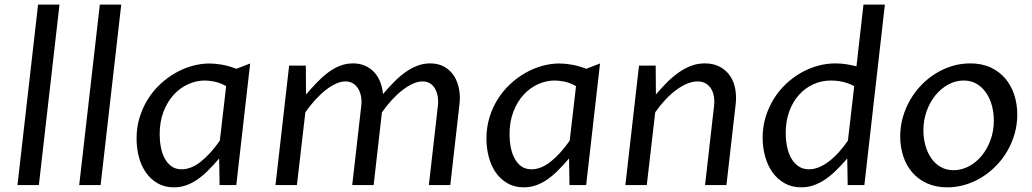

<svg xmlns="http://www.w3.org/2000/svg" viewBox="-20 -802 4471 832"><path d="M145 -782.2H237.8L148.4 0H55.7Z M412.6 -782.2H505.4L416 0H323.2Z M960 -428.7Q933.1 -443.8 908.7 -448.5Q884.3 -453.1 867.7 -453.1Q831.1 -453.1 795.7 -437.3Q760.3 -421.4 732.9 -391.6Q705.6 -361.8 688.7 -318.4Q671.9 -274.9 671.9 -220.2Q671.9 -191.9 677 -164.8Q682.1 -137.7 693.4 -116.2Q704.6 -94.7 722.7 -81.5Q740.7 -68.4 767.1 -68.4Q808.6 -68.4 850.6 -101.8Q892.6 -135.3 932.6 -192.4ZM887.7 -526.9Q912.6 -526.9 941.9 -521.7Q971.2 -516.6 1004.4 -503.9L1064 -526.9L1003.9 0H931.6L929.7 -115.2Q904.8 -86.4 881.6 -63.2Q858.4 -40 835 -23.9Q811.5 -7.8 786.6 1Q761.7 9.8 733.9 9.8Q692.9 9.8 662.4 -8.1Q631.8 -25.9 611.6 -55.4Q591.3 -85 581.5 -123Q571.8 -161.1 571.8 -201.7Q571.8 -249.5 584.7 -292.2Q597.7 -335 620.1 -371.1Q642.6 -407.2 673.1 -436Q703.6 -464.8 738.8 -485.1Q773.9 -505.4 812 -516.1Q850.1 -526.9 887.7 -526.9Z M1545.4 -342.8Q1547.9 -363.3 1544.7 -382.6Q1541.5 -401.9 1532.7 -416.7Q1523.9 -431.6 1510 -440.4Q1496.1 -449.2 1477.1 -449.2Q1457 -449.2 1435.3 -439.2Q1413.6 -429.2 1391.1 -411.6Q1368.7 -394 1346.2 -369.4Q1323.7 -344.7 1303.2 -315.4L1266.6 0H1173.8L1232.9 -517.6H1305.2L1306.2 -392.6Q1329.6 -419.9 1353 -444.3Q1376.5 -468.8 1401.1 -487.3Q1425.8 -505.9 1452.6 -516.6Q1479.5 -527.3 1509.8 -527.3Q1539.6 -527.3 1562.7 -516.8Q1585.9 -506.3 1602.3 -488.3Q1618.7 -470.2 1627.9 -446Q1637.2 -421.9 1639.6 -394.5Q1663.1 -421.9 1686.8 -446Q1710.4 -470.2 1735.6 -488.3Q1760.7 -506.3 1787.6 -516.8Q1814.5 -527.3 1844.2 -527.3Q1879.4 -527.3 1905.3 -512.7Q1931.2 -498 1947 -473.6Q1962.9 -449.2 1969 -417.5Q1975.1 -385.7 1971.2 -351.6L1931.2 0H1838.4L1877.4 -342.8Q1879.9 -363.3 1877 -382.6Q1874 -401.9 1865.7 -416.7Q1857.4 -431.6 1843.8 -440.4Q1830.1 -449.2 1811 -449.2Q1791 -449.2 1769 -439.2Q1747.1 -429.2 1724.1 -411.6Q1701.2 -394 1678.5 -369.4Q1655.8 -344.7 1635.3 -315.4V-317.9L1599.1 0H1506.3Z M2476.1 -428.7Q2449.2 -443.8 2424.8 -448.5Q2400.4 -453.1 2383.8 -453.1Q2347.2 -453.1 2311.8 -437.3Q2276.4 -421.4 2249 -391.6Q2221.7 -361.8 2204.8 -318.4Q2188 -274.9 2188 -220.2Q2188 -191.9 2193.1 -164.8Q2198.2 -137.7 2209.5 -116.2Q2220.7 -94.7 2238.8 -81.5Q2256.8 -68.4 2283.2 -68.4Q2324.7 -68.4 2366.7 -101.8Q2408.7 -135.3 2448.7 -192.4ZM2403.8 -526.9Q2428.7 -526.9 2458 -521.7Q2487.3 -516.6 2520.5 -503.9L2580.1 -526.9L2520 0H2447.8L2445.8 -115.2Q2420.9 -86.4 2397.7 -63.2Q2374.5 -40 2351.1 -23.9Q2327.6 -7.8 2302.7 1Q2277.8 9.8 2250 9.8Q2209 9.8 2178.5 -8.1Q2147.9 -25.9 2127.7 -55.4Q2107.4 -85 2097.7 -123Q2087.9 -161.1 2087.9 -201.7Q2087.9 -249.5 2100.8 -292.2Q2113.8 -335 2136.2 -371.1Q2158.7 -407.2 2189.2 -436Q2219.7 -464.8 2254.9 -485.1Q2290 -505.4 2328.1 -516.1Q2366.2 -526.9 2403.8 -526.9Z M3074.2 -342.8Q3076.7 -363.3 3073.7 -382.6Q3070.8 -401.9 3062 -416.7Q3053.2 -431.6 3038.3 -440.4Q3023.4 -449.2 3002.4 -449.2Q2980.5 -449.2 2956.8 -439.2Q2933.1 -429.2 2909.4 -411.6Q2885.7 -394 2862.8 -369.4Q2839.8 -344.7 2819.3 -315.4L2782.7 0H2689.9L2749 -517.6H2821.3L2822.3 -392.6Q2845.7 -420.4 2870.1 -444.8Q2894.5 -469.2 2920.4 -487.5Q2946.3 -505.9 2974.4 -516.6Q3002.4 -527.3 3033.7 -527.3Q3072.3 -527.3 3099.6 -512.5Q3127 -497.6 3143.6 -473.1Q3160.2 -448.7 3166 -417Q3171.9 -385.3 3168 -351.6L3127.9 0H3035.2Z M3681.6 -428.7Q3668.5 -436 3654.3 -440.9Q3640.1 -445.8 3627 -448.5Q3613.8 -451.2 3601.8 -452.1Q3589.8 -453.1 3581.1 -453.1Q3540.5 -453.1 3504.9 -437Q3469.2 -420.9 3442.4 -391.1Q3415.5 -361.3 3400.1 -319.3Q3384.8 -277.3 3384.8 -225.6Q3384.8 -194.8 3390.6 -166.3Q3396.5 -137.7 3408.9 -116Q3421.4 -94.2 3440.4 -81.3Q3459.5 -68.4 3485.4 -68.4Q3506.3 -68.4 3527.8 -76.9Q3549.3 -85.4 3570.8 -101.6Q3592.3 -117.7 3613.3 -140.6Q3634.3 -163.6 3654.3 -192.4ZM3721.7 -782.2H3814.5L3725.6 0H3653.3L3651.4 -115.2Q3626.5 -86.4 3602.8 -63.2Q3579.1 -40 3554.9 -23.9Q3530.8 -7.8 3505.6 1Q3480.5 9.8 3452.1 9.8Q3411.1 9.8 3379.6 -8.1Q3348.1 -25.9 3327.1 -55.7Q3306.2 -85.4 3295.4 -124.3Q3284.7 -163.1 3284.7 -205.1Q3284.7 -252 3297.4 -293.9Q3310.1 -335.9 3332 -371.8Q3354 -407.7 3384 -436.5Q3414.1 -465.3 3449.2 -485.6Q3484.4 -505.9 3522.7 -516.6Q3561 -527.3 3600.1 -527.3Q3626.5 -527.3 3650.4 -523.2Q3674.3 -519 3691.4 -514.6Z M4085 9.8Q4035.2 9.8 3997.1 -7.6Q3959 -24.9 3933.1 -54.9Q3907.2 -85 3894 -125.2Q3880.9 -165.5 3880.9 -210.9Q3880.9 -253.9 3892.3 -293.9Q3903.8 -334 3924.1 -369.1Q3944.3 -404.3 3972.7 -433.6Q4001 -462.9 4034.7 -483.6Q4068.4 -504.4 4106.2 -515.9Q4144 -527.3 4184.1 -527.3Q4234.4 -527.3 4272.5 -509.8Q4310.5 -492.2 4336.2 -461.9Q4361.8 -431.6 4375 -391.4Q4388.2 -351.1 4388.2 -305.7Q4388.2 -262.2 4376.7 -222.2Q4365.2 -182.1 4344.7 -147Q4324.2 -111.8 4295.9 -83Q4267.6 -54.2 4233.9 -33.4Q4200.2 -12.7 4162.4 -1.5Q4124.5 9.8 4085 9.8ZM4112.3 -64.5Q4146.5 -64.5 4178 -81.1Q4209.5 -97.7 4233.6 -126.7Q4257.8 -155.8 4272.2 -195.1Q4286.6 -234.4 4286.6 -279.8Q4286.6 -313 4278.3 -344.2Q4270 -375.5 4253.4 -399.7Q4236.8 -423.8 4212.4 -438.5Q4188 -453.1 4155.8 -453.1Q4121.6 -453.1 4090.1 -436.3Q4058.6 -419.4 4034.4 -390.1Q4010.3 -360.8 3995.8 -321.3Q3981.4 -281.7 3981.4 -236.8Q3981.4 -203.6 3990 -172.4Q3998.5 -141.1 4014.9 -117.2Q4031.2 -93.3 4055.7 -78.9Q4080.1 -64.5 4112.3 -64.5Z"/></svg>

Font: Proza Libre
Style: Italic
Weight: 400
Designer: Jasper de Waard
Foundry: Jasper de Waard
Version: Version 1.000; ttfautohint (v1.4.1.8-43bc)